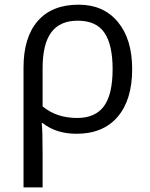

<svg xmlns="http://www.w3.org/2000/svg" viewBox="-20 -565 644 825"><path d="M547.9 -268.1Q547.9 -135.7 485.4 -63Q422.9 9.8 309.1 9.8Q221.7 9.8 163.1 -36.1H159.2Q163.1 -6.3 163.1 97.2V240.2H81.1V-274.9Q81.1 -404.8 142.3 -474.9Q203.6 -544.9 317.9 -544.9Q424.8 -544.9 486.3 -470.9Q547.9 -397 547.9 -268.1ZM314 -476.1Q236.8 -476.1 200 -425.5Q163.1 -375 163.1 -272.9V-107.9Q222.7 -58.1 312 -58.1Q389.6 -58.1 426.8 -108.9Q463.9 -159.7 463.9 -268.1Q463.9 -372.6 428.7 -424.3Q393.6 -476.1 314 -476.1Z"/></svg>

Font: WebKoruri
Style: Regular
Weight: 400
Foundry: lindwurm / mohemohe
Version: Version 1.00